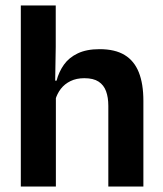

<svg xmlns="http://www.w3.org/2000/svg" viewBox="-20 -681 594 701"><path d="M375.5 0V-294.5Q375.5 -325.5 367.2 -348Q359 -370.5 340 -383Q321 -395.5 288 -395.5Q259 -395.5 237.5 -385Q216 -374.5 202.2 -356.8Q188.5 -339 182 -316.5L156 -386.5H186.5Q195 -419 213.5 -445Q232 -471 264 -486.2Q296 -501.5 343.5 -501.5Q400 -501.5 435 -480.2Q470 -459 486.8 -417Q503.5 -375 503.5 -313V0ZM56 0V-661H183.5V-510L181 -357.5L184 -348V0Z"/></svg>

Font: Anek Gujarati SemiBold
Style: Regular
Weight: 600
Designer: Mrunmayee Ghaisas (Gujarati), Yesha Goshar (Latin)
Foundry: Ek Type
Version: Version 1.003